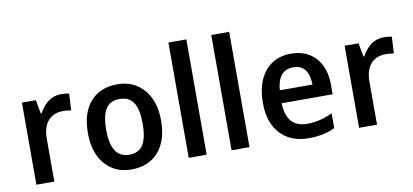

<svg xmlns="http://www.w3.org/2000/svg" viewBox="-71 -998 2683 1246"><g transform="rotate(-10 1271.0 -375.0)"><path d="M394 -545.9 388.2 -436Q361.3 -440.9 335 -440.9Q271.5 -440.9 235.8 -399.7Q200.2 -358.4 200.2 -284.2V0H82V-541H173.8L189.9 -451.2H195.8Q251.5 -550.8 339.8 -550.8Q370.1 -550.8 394 -545.9Z M708 9.8Q600.1 9.8 534.7 -65.7Q469.2 -141.1 469.2 -271Q469.2 -404.3 533.4 -477.5Q597.7 -550.8 710.9 -550.8Q819.3 -550.8 885.3 -475.3Q951.2 -399.9 951.2 -271Q951.2 -137.7 886.5 -64Q821.8 9.8 708 9.8ZM710 -86.9Q773.9 -86.9 802 -132.8Q830.1 -178.7 830.1 -271Q830.1 -363.8 801.5 -408.9Q772.9 -454.1 709 -454.1Q646 -454.1 617.9 -408.7Q589.8 -363.3 589.8 -271Q589.8 -86.9 710 -86.9Z M1204.1 0H1085.9V-759.8H1204.1Z M1486.3 0H1368.2V-759.8H1486.3Z M2077.1 -244.1H1741.2Q1746.6 -84 1881.3 -84Q1966.3 -84 2049.3 -124V-26.9Q1978.5 9.8 1875.5 9.8Q1758.8 9.8 1690.2 -62.7Q1621.6 -135.3 1621.6 -266.1Q1621.6 -399.4 1684.3 -475.1Q1747.1 -550.8 1855.5 -550.8Q1957.5 -550.8 2017.3 -485.6Q2077.1 -420.4 2077.1 -307.1ZM1744.1 -329.1H1959.5Q1956.1 -460.9 1855.5 -460.9Q1753.9 -460.9 1744.1 -329.1Z M2520.5 -545.9 2514.6 -436Q2487.8 -440.9 2461.4 -440.9Q2397.9 -440.9 2362.3 -399.7Q2326.7 -358.4 2326.7 -284.2V0H2208.5V-541H2300.3L2316.4 -451.2H2322.3Q2377.9 -550.8 2466.3 -550.8Q2496.6 -550.8 2520.5 -545.9Z"/></g></svg>

Font: Droid Sans TV
Style: Bold
Weight: 600
Version: Version 1.00